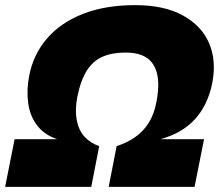

<svg xmlns="http://www.w3.org/2000/svg" viewBox="-46 -729 855 749"><path d="M-26 0 11 -186H177Q127 -203 99 -239.5Q71 -276 64 -326.5Q57 -377 68 -434Q84 -517 137.5 -579Q191 -641 278 -675Q365 -709 481 -709Q594 -709 667 -669Q740 -629 769.5 -561Q799 -493 782 -405Q765 -320 715.5 -265Q666 -210 580 -186H750L713 0H378L409 -159Q447 -171 479 -192.5Q511 -214 533 -248Q555 -282 564 -330Q577 -397 567 -440Q557 -483 526.5 -503.5Q496 -524 444 -524Q391 -524 353.5 -507.5Q316 -491 292 -452.5Q268 -414 255 -348Q246 -298 253.5 -259.5Q261 -221 283.5 -196Q306 -171 341 -159L310 0Z"/></svg>

Font: REM ExtraBold
Style: Italic
Weight: 800
Italic angle: -11°
Designer: Octavio Pardo
Foundry: Ashler Design
Version: Version 1.005;gftools[0.9.28]